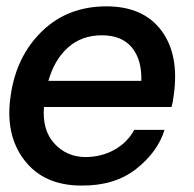

<svg xmlns="http://www.w3.org/2000/svg" viewBox="-20 -574 604 599"><path d="M522 -276.9Q520 -256.8 515.1 -240.2H117.2Q111.3 -168.5 149.2 -126.7Q187 -85 245.1 -84Q295.9 -84 336.4 -106.4Q377 -128.9 398.9 -168.9H493.2Q472.2 -100.1 405 -47.1Q337.9 5.9 233.9 4.9Q116.7 4.9 55.9 -74.5Q-4.9 -153.8 13.2 -274.9Q30.3 -397.9 110.6 -476.1Q190.9 -554.2 312 -554.2Q427.2 -554.2 483.6 -478.5Q540 -402.8 522 -276.9ZM297.9 -463.9Q234.9 -463.9 192.4 -426Q149.9 -388.2 130.9 -321.8H420.9Q422.9 -387.7 391.4 -425.8Q359.9 -463.9 297.9 -463.9Z"/></svg>

Font: Oakes Grotesk
Style: Medium Italic
Weight: 500
Designer: Samuel Oakes
Foundry: Samuel Oakes
Version: Version 1.0 | wf-rip DC20170320